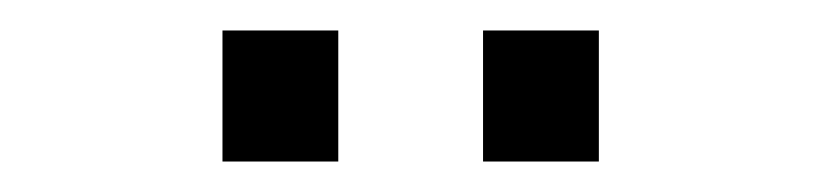

<svg xmlns="http://www.w3.org/2000/svg" viewBox="-20 -684 540 126"><path d="M126 -664H202V-578H126ZM297 -664H373V-578H297Z"/></svg>

Font: D-DIN
Style: Regular
Weight: 400
Designer: Charles Nix
Foundry: Datto Inc.
Version: Version 1.00